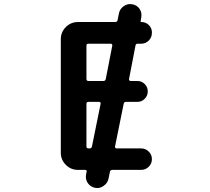

<svg xmlns="http://www.w3.org/2000/svg" viewBox="-20 -863 1040 951"><path d="M451.2 67.4Q427.7 62.5 415 43.9Q405.3 29.3 405.3 13.7Q405.3 7.8 406.2 1L409.2 -12.7Q410.2 -16.6 408.2 -19Q406.2 -21.5 402.3 -21.5H366.2Q331.1 -21.5 306.2 -46.4Q281.2 -71.3 281.2 -106.4V-668.9Q281.2 -704.1 306.2 -729Q331.1 -753.9 366.2 -753.9H550.8Q560.5 -753.9 562.5 -763.7L569.3 -797.9Q574.2 -820.3 593.8 -833Q608.4 -842.8 624 -842.8Q629.9 -842.8 635.7 -841.8Q658.2 -837.9 671.9 -818.4Q680.7 -803.7 680.7 -788.1Q680.7 -782.2 679.7 -776.4L676.8 -759.8Q674.8 -753.9 680.7 -753.9Q702.1 -753.9 717.3 -738.8Q732.4 -723.6 732.4 -703.1V-700.2Q732.4 -677.7 716.8 -662.1Q701.2 -646.5 678.7 -646.5H661.1Q653.3 -646.5 651.4 -638.7L619.1 -471.7Q618.2 -467.8 620.6 -464.8Q623 -461.9 627 -461.9H661.1Q681.6 -461.9 696.8 -446.8Q711.9 -431.6 711.9 -410.2Q711.9 -388.7 696.8 -373.5Q681.6 -358.4 661.1 -358.4H604.5Q594.7 -358.4 592.8 -349.6L549.8 -137.7Q548.8 -133.8 551.3 -130.9Q553.7 -127.9 557.6 -127.9H678.7Q701.2 -127.9 716.8 -112.3Q732.4 -96.7 732.4 -74.7Q732.4 -52.7 716.8 -37.1Q701.2 -21.5 678.7 -21.5H536.1Q526.4 -21.5 524.4 -11.7L517.6 21.5Q512.7 44.9 493.2 57.6Q478.5 68.4 461.9 68.4Q456.1 68.4 451.2 67.4ZM423.8 -127.9Q433.6 -127.9 435.5 -137.7L478.5 -349.6Q479.5 -352.5 477.1 -355.5Q474.6 -358.4 470.7 -358.4H418Q408.2 -358.4 408.2 -348.6V-137.7Q408.2 -127.9 418 -127.9ZM492.2 -461.9Q502 -461.9 503.9 -471.7L536.1 -636.7Q537.1 -640.6 534.7 -643.6Q532.2 -646.5 528.3 -646.5H418Q408.2 -646.5 408.2 -636.7V-471.7Q408.2 -461.9 418 -461.9Z"/></svg>

Font: Rounded-X Mgen+ 1m medium
Style: Regular
Weight: 500
Designer: [Source Han Sans]
Ryoko NISHIZUKA  (kana & ideographs); Paul D. Hunt (Latin, Greek & Cyrillic); Wenlong ZHANG  (bopomofo
Version: Version 1.059.20150602